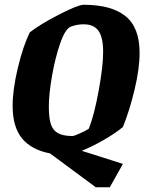

<svg xmlns="http://www.w3.org/2000/svg" viewBox="-20 -639 609 806"><path d="M496 -106Q465 -80 415.5 -51.5Q366 -23 323 -6L496 49L441 147H382L190 5Q112 -10 72.5 -58Q33 -106 33 -195Q33 -263 55 -354.5Q77 -446 105 -503Q148 -537 228 -578Q308 -619 331 -619Q447 -619 506.5 -571.5Q566 -524 566 -417Q566 -351 545 -263Q524 -175 496 -106ZM413 -421Q413 -482 393.5 -509.5Q374 -537 331 -537Q303 -537 277 -527Q254 -518 233 -458Q212 -398 198.5 -321Q185 -244 185 -192Q185 -146 193 -119.5Q201 -93 222.5 -80.5Q244 -68 284 -68Q291 -68 317.5 -80Q344 -92 353 -99Q375 -154 394 -257Q413 -360 413 -421Z"/></svg>

Font: Grenze
Style: Bold Italic
Weight: 700
Italic angle: -10°
Designer: Renata Polastri
Foundry: Omnibus-Type
Version: Version 1.002; ttfautohint (v1.8)